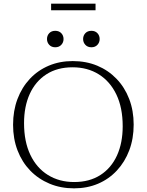

<svg xmlns="http://www.w3.org/2000/svg" viewBox="-20 -1020 802 1050"><path d="M377.5 -686Q451 -686 511.8 -660.8Q572.5 -635.5 617.2 -589Q662 -542.5 686.5 -478.8Q711 -415 711 -338.5Q711 -262 687 -198.2Q663 -134.5 619.2 -87.5Q575.5 -40.5 516 -15.2Q456.5 10 385 10Q312 10 251 -15.5Q190 -41 145.2 -87.2Q100.5 -133.5 76 -197.2Q51.5 -261 51.5 -337.5Q51.5 -414.5 75.5 -478.2Q99.5 -542 143.2 -588.8Q187 -635.5 246.8 -660.8Q306.5 -686 377.5 -686ZM385.5 -24.5Q469.5 -24.5 529 -62.8Q588.5 -101 619.8 -169.8Q651 -238.5 651 -329.5Q651 -431 616.5 -503Q582 -575 520.2 -613.5Q458.5 -652 377 -652Q293 -652 233.5 -613.5Q174 -575 142.8 -506.5Q111.5 -438 111.5 -346.5Q111.5 -245.5 146 -173.2Q180.5 -101 242.5 -62.8Q304.5 -24.5 385.5 -24.5ZM282 -761.5Q261.5 -761.5 249.2 -774.8Q237 -788 237 -806.5Q237 -825.5 249.2 -838.5Q261.5 -851.5 282 -851.5Q303 -851.5 315.2 -838.5Q327.5 -825.5 327.5 -806.5Q327.5 -788 315.2 -774.8Q303 -761.5 282 -761.5ZM480 -761.5Q459 -761.5 446.8 -774.8Q434.5 -788 434.5 -806.5Q434.5 -825.5 446.8 -838.5Q459 -851.5 480 -851.5Q500.5 -851.5 512.8 -838.5Q525 -825.5 525 -806.5Q525 -788 512.8 -774.8Q500.5 -761.5 480 -761.5ZM259.5 -964V-1000H502.5V-964Z"/></svg>

Font: Newsreader 16pt Light
Style: Regular
Weight: 300
Designer: Hugues Gentile
Foundry: Production Type
Version: Version 1.003